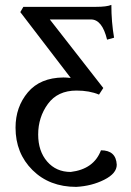

<svg xmlns="http://www.w3.org/2000/svg" viewBox="-20 -500 521 766"><path d="M284.2 245.6Q177.2 245.6 109.6 178.5Q42 111.3 42 9.3Q42 -73.2 91.1 -131.6Q140.1 -189.9 232.9 -190.9Q245.1 -190.9 262.2 -189L61 -451.7L73.2 -472.7H362.8Q405.8 -472.7 424.3 -480.5Q424.3 -412.6 435.1 -349.6L407.2 -341.8Q387.7 -422.4 342.8 -422.4H178.7L392.1 -148.9L375 -122.6Q336.9 -138.7 285.2 -138.7Q210 -138.7 171.1 -85.4Q132.3 -32.2 132.3 36.6Q132.3 103 168.2 144.5Q204.1 186 262.2 186Q354.5 174.8 382.8 99.6Q442.9 99.6 445.8 157.2Q445.8 191.9 396 217Q346.2 242.2 284.2 245.6Z"/></svg>

Font: Almanac
Style: Regular
Weight: 400
Designer: Eden's Almanac
Version: Version 3.501;March 28, 2021;FontCreator 13.0.0.2683 64-bit